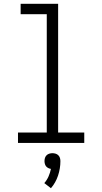

<svg xmlns="http://www.w3.org/2000/svg" viewBox="-20 -755 540 1014"><path d="M75 0V-55H227V-680H89V-735H287V-55H425V0ZM249 239 214 212Q228 196 236.5 176.5Q245 157 249 137Q242 136 235 132.5Q228 129 223.5 123.5Q219 118 217 110.5Q215 103 215 96Q215 87 217.5 79Q220 71 226 65Q232 59 240.5 56.5Q249 54 257 54Q265 54 273.5 56.5Q282 59 288 65Q294 71 296.5 79Q299 87 299 96Q299 135 286.5 172.5Q274 210 249 239Z"/></svg>

Font: Iosevka Term Curly Light
Style: Regular
Weight: 300
Designer: Belleve Invis
Foundry: Belleve Invis
Version: Version 32.3.0